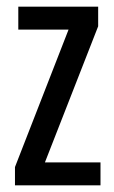

<svg xmlns="http://www.w3.org/2000/svg" viewBox="-20 -557 343 577"><path d="M282 0H25V-55L186 -468H35V-537H275V-478L115 -69H282Z"/></svg>

Font: Noto Sans ExtraCondensed
Style: Regular
Weight: 400
Width: 2
Designer: Monotype Design Team
Foundry: Monotype Imaging Inc.
Version: Version 2.013